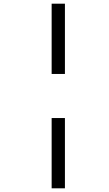

<svg xmlns="http://www.w3.org/2000/svg" viewBox="-20 -780 591 1041"><path d="M260 -379V-760H332V-379ZM260 241V-140H332V241Z"/></svg>

Font: Noto IKEA Latin
Style: Italic
Weight: 400
Italic angle: -12°
Designer: Monotype Design Team
Foundry: Monotype Imaging Inc.
Version: Version 1.0